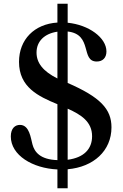

<svg xmlns="http://www.w3.org/2000/svg" viewBox="-20 -900 662 1030"><path d="M288 -880V-779C164 -771 82 -688 82 -568C82 -432 186 -383 288 -341V-41C196 -44 165 -84 154 -126C145 -159 138 -230 87 -230C62 -230 38 -213 38 -168C38 -67 155 3 288 9V110H343V8C482 -4 578 -91 578 -217C578 -315 518 -379 343 -455V-731C479 -716 411 -570 499 -570C531 -570 551 -590 551 -624C551 -698 456 -767 343 -778V-880ZM474 -169C474 -101 430 -54 343 -43V-317C415 -285 474 -247 474 -169ZM176 -618C176 -679 219 -720 288 -730V-479C210 -518 176 -563 176 -618Z"/></svg>

Font: Libre Baskerville
Style: Regular
Weight: 400
Designer: Pablo Impallari, Rodrigo Fuenzalida
Foundry: Pablo Impallari, Rodrigo Fuenzalida
Version: Version 1.051;Glyphs 3.2.3 (3260)